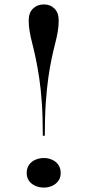

<svg xmlns="http://www.w3.org/2000/svg" viewBox="-20 -835 396 870"><path d="M179 -815Q208 -815 227 -796Q246 -777 246 -742Q246 -716 241.5 -690.5Q237 -665 229.5 -636Q222 -607 214 -569.5Q206 -532 199 -483Q192 -434 187.5 -369.5Q183 -305 183 -220H174Q174 -305 169.5 -369.5Q165 -434 157.5 -483Q150 -532 142 -570Q134 -608 126.5 -637Q119 -666 114.5 -691.5Q110 -717 110 -742Q110 -777 129.5 -796Q149 -815 179 -815ZM179 -119Q199 -119 216.5 -111Q234 -103 244.5 -88Q255 -73 255 -51Q255 -30 244.5 -15.5Q234 -1 216.5 7Q199 15 179 15Q158 15 140 7Q122 -1 111.5 -15.5Q101 -30 101 -51Q101 -73 111.5 -88Q122 -103 140 -111Q158 -119 179 -119Z"/></svg>

Font: Kalnia Thin Medium
Style: Regular
Weight: 500
Version: Version 1.105